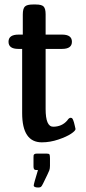

<svg xmlns="http://www.w3.org/2000/svg" viewBox="-20 -627 385 859"><path d="M63 -472.2H82V-562Q82 -588.9 91.6 -597.9Q101.1 -606.9 127 -606.9H140.1Q167 -606.9 175.5 -597.4Q184.1 -587.9 184.1 -563V-472.2H257.8Q301.8 -472.2 301.8 -440.2Q301.8 -408.2 257.8 -408.2H184.1V-139.2Q184.1 -60.1 217.8 -60.1Q256.8 -60.1 280.8 -87.9Q288.6 -100.1 295.9 -100.1Q301.8 -100.1 304.4 -95.9Q307.1 -91.8 311 -79.1Q311 -78.1 314.5 -64.9Q317.9 -51.8 317.9 -49.8Q317.9 -42 297.9 -28.6Q277.8 -15.1 241 -2.7Q204.1 9.8 167 9.8Q79.1 9.8 79.1 -121.1V-408.2H62Q18.1 -408.2 18.1 -440.2Q18.1 -472.2 63 -472.2ZM129.9 77.6Q129.9 70.8 130.4 67.9Q130.9 64.9 134.3 62.5Q137.7 60.1 146 60.1H188Q199.2 60.1 201.4 64Q203.6 67.9 203.6 82V114.7Q203.6 127 200.7 135Q197.8 143.1 172.9 193.8Q167 206.1 163.3 209Q159.7 211.9 150.9 211.9Q130.9 211.9 130.9 202.6Q130.9 195.8 149.9 133.8Q148.9 133.8 147.9 133.8Q141.1 133.8 137.9 133.3Q134.8 132.8 132.3 129.4Q129.9 126 129.9 117.7Z"/></svg>

Font: CMU Sans Serif Demi Condensed
Style: DemiCondensed
Weight: 600
Width: 3
Version: Version 0.7.0